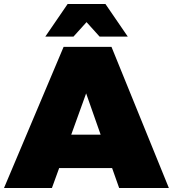

<svg xmlns="http://www.w3.org/2000/svg" viewBox="-30 -934 859 954"><path d="M400 -824 465 -752H605L494 -914H306L195 -752H335ZM562 0H809L524 -701H286L-10 0H228L264 -99H527ZM324 -265 398 -470 470 -265Z"/></svg>

Font: Montserrat arm Black
Style: Regular
Weight: 900
Designer: Julieta Ulanovsky
Foundry: Julieta Ulanovsky
Version: Version 6.000;PS 006.000;hotconv 1.0.88;makeotf.lib2.5.64775